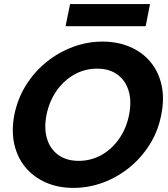

<svg xmlns="http://www.w3.org/2000/svg" viewBox="-20 -910 818 937"><path d="M338 7Q264 7 204.5 -19Q145 -45 105 -92.5Q65 -140 50 -205.5Q35 -271 50 -350Q66 -429 107 -494.5Q148 -560 207 -607.5Q266 -655 336 -681Q406 -707 480 -707Q555 -707 615 -681Q675 -655 714.5 -607.5Q754 -560 768.5 -494.5Q783 -429 767 -350Q752 -271 711 -205.5Q670 -140 611.5 -92.5Q553 -45 483 -19Q413 7 338 7ZM364 -125Q424 -125 475 -153.5Q526 -182 561.5 -233Q597 -284 610 -350Q623 -417 607.5 -467.5Q592 -518 552.5 -546.5Q513 -575 454 -575Q394 -575 343 -546.5Q292 -518 256.5 -467.5Q221 -417 207 -350Q194 -284 209.5 -233Q225 -182 265 -153.5Q305 -125 364 -125ZM322 -890H712L691 -782H300Z"/></svg>

Font: Albert Sans ExtraBold
Style: Italic
Weight: 800
Italic angle: -11.25°
Designer: Andreas Rasmussen
Foundry: a.Foundry
Version: Version 1.025